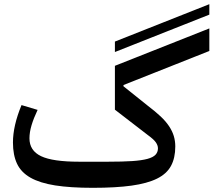

<svg xmlns="http://www.w3.org/2000/svg" viewBox="-20 -887 1022 919"><path d="M424 12Q317 12 244 0.5Q171 -11 126 -36.5Q81 -62 61.5 -103.5Q42 -145 42 -205Q42 -285 83 -384L160 -361Q141 -321 131 -287.5Q121 -254 121 -225Q121 -166 176.5 -139.5Q232 -113 358 -113H498Q567 -113 612.5 -116Q658 -119 685.5 -126.5Q713 -134 724.5 -146.5Q736 -159 736 -177Q736 -191 726 -205.5Q716 -220 687 -241L530 -362V-572L982 -751V-643L571 -480V-474L686 -382Q723 -354 748.5 -330Q774 -306 789.5 -282.5Q805 -259 812 -235.5Q819 -212 819 -186Q819 -131 798.5 -93Q778 -55 731.5 -32Q685 -9 609.5 1.5Q534 12 424 12ZM530 -688 982 -867V-817L530 -638Z"/></svg>

Font: IBM Plex Sans Arabic Medium
Style: Regular
Weight: 500
Designer: Mike Abbink, Paul van der Laan, Pieter van Rosmalen, Wael Morcos, Khajak Apelian
Foundry: Bold Monday
Version: Version 1.1